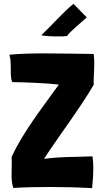

<svg xmlns="http://www.w3.org/2000/svg" viewBox="-20 -974 541 996"><path d="M328 -787C338 -807 411 -865 429 -883L430 -884L361 -954C314 -917 240 -834 194 -791C206 -788 243 -785 280 -785C297 -785 314 -785 328 -787ZM458 0C461 -31 464 -66 464 -102C464 -122 463 -141 460 -160V-163C346 -158 315 -163 208 -150L209 -151C293 -280 389 -403 466 -534V-535C465 -570 469 -608 469 -645C469 -661 468 -678 466 -694C380 -695 295 -697 213 -697C150 -697 88 -696 28 -690C29 -689 30 -687 30 -686V-685C35 -667 36 -645 36 -623C36 -593 35 -563 44 -548C92 -548 225 -543 285 -535C207 -425 98 -288 40 -159C41 -149 41 -138 41 -128C41 -107 40 -87 40 -67C40 -43 42 -20 49 1C113 -3 177 -4 239 -4C315 -4 388 -2 458 2Z"/></svg>

Font: HEYCLAY
Style: Regular
Weight: 400
Designer: Marcelo Magalhaes
Foundry: Marcelo Magalhães
Version: Version 1.300;hotconv 1.0.109;makeotfexe 2.5.65596